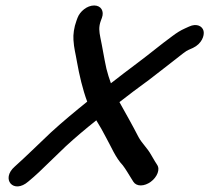

<svg xmlns="http://www.w3.org/2000/svg" viewBox="-20 -606 764 701"><path d="M263.1 -541 259.4 -531C249.9 -505.4 246.8 -479.9 248.2 -460.1C250 -429 256 -410.8 261.2 -379.1C269.5 -332.6 281.6 -280 298.4 -234.9C255.4 -200.3 208.5 -161.5 165.9 -122.5C113.8 -73.5 79 -38.2 33.8 2.2C-18.3 47.7 29.5 104.2 83.7 56.5C107.5 37.1 136.4 9.7 161.6 -15.4L220.1 -71.8C255.1 -104.1 292.7 -135.7 331.6 -166.7C344.2 -146.1 356 -126.2 367.6 -103.2C385.9 -70.8 401.5 -30.6 428.2 -2.6C440 12.8 448.6 28.6 460.1 46.7L467 57.7C472.1 65.8 481.8 71 493.7 71C518.5 71 546.2 50.8 555.4 26C559.6 14.6 559.7 4.1 552.9 -5.5L545.8 -16.7C541.4 -23.8 536.8 -31.5 532.1 -40C517 -67.1 499.3 -80.9 485.7 -105.7C465.1 -146.1 439.8 -190.7 416.1 -233.2C450.2 -259.9 482.8 -284.3 524.3 -314.6C575.1 -353.2 608.2 -380.1 648.3 -411C658.1 -418.6 664.3 -422.2 668.2 -423.8L684.6 -431.1C716.2 -446.1 727.3 -475.7 723.2 -493.1C719.2 -510 698.6 -522.3 670 -508.9L654.8 -502C639.2 -495 625.6 -486.6 608 -473.3C565.8 -442.5 531.5 -413.2 483.6 -377.4C444.6 -348.4 417.5 -327.2 384.9 -302C378.7 -319.3 372.9 -337.4 368.6 -354.9C360.1 -392.8 353.9 -434.1 346.3 -469.5C342.2 -490.9 339.6 -507.4 348.4 -531L352.1 -541C361.2 -565.8 348.5 -586 323.7 -586C297.7 -586 271.6 -564 263.1 -541Z"/></svg>

Font: Just Breathe
Style: BdObl7
Weight: 400
Foundry: Cannot Into Space Fonts
Version: Version 0.72